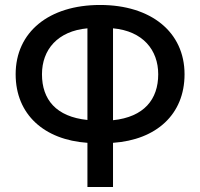

<svg xmlns="http://www.w3.org/2000/svg" viewBox="-20 -560 806 773"><path d="M383 -540C588 -540 723 -431 723 -261C723 -99 609 3 435 15V193H332V15C158 3 43 -99 43 -261C43 -431 177 -540 383 -540ZM617 -261C617 -359 555 -435 435 -446V-76C560 -89 617 -160 617 -261ZM149 -261C149 -159 206 -90 332 -77V-446C212 -435 149 -360 149 -261Z"/></svg>

Font: Repo Medium
Style: Regular
Weight: 500
Designer: Stefan Peev
Foundry: Context Ltd
Version: Version 1.502